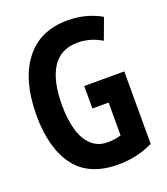

<svg xmlns="http://www.w3.org/2000/svg" viewBox="-135 -819 801 923"><g transform="rotate(-20 265.0 -357.5)"><path d="M312 10Q163 10 92.5 -84.5Q22 -179 22 -346Q22 -524 98.5 -624.5Q175 -725 317 -725Q369 -725 412 -713Q455 -701 489 -681L449 -573Q391 -608 327 -608Q240 -608 197 -542Q154 -476 154 -350Q154 -281 169 -226Q184 -171 217 -139.5Q250 -108 301 -108Q338 -108 369 -118V-286H286V-401H491V-30Q447 -9 403 0.5Q359 10 312 10Z"/></g></svg>

Font: Noto Sans Mono Condensed
Style: Bold
Weight: 700
Width: 3
Designer: Monotype Design Team
Foundry: Monotype Imaging Inc.
Version: Version 2.014